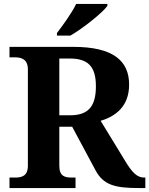

<svg xmlns="http://www.w3.org/2000/svg" viewBox="-20 -951 755 971"><path d="M268 -784V-771H336C399 -807 498 -886 523 -921V-931H365C344 -886 297 -822 268 -784ZM28 0H362V-53H343C307 -53 280 -60 280 -113V-310H345L463 -90C503 -15 562 0 682 0H715V-53H709C673 -53 648 -79 613 -137L489 -340C563 -362 633 -412 633 -523C633 -643 553 -714 351 -714H28V-661H56C86 -661 121 -653 121 -600V-113C121 -60 89 -53 56 -53H28ZM335 -368H280V-655H333C424 -655 465 -616 465 -515C465 -417 430 -368 335 -368Z"/></svg>

Font: Noto Serif Malayalam
Style: Bold
Weight: 700
Designer: Indian type Foundry, Jelle Bosma, Monotype Design Team
Foundry: Monotype Imaging Inc.
Version: Version 2.104